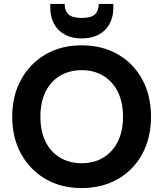

<svg xmlns="http://www.w3.org/2000/svg" viewBox="-20 -942 828 974"><path d="M394 12Q290 12 211 -34Q132 -80 87 -161.5Q42 -243 42 -350Q42 -457 87 -538.5Q132 -620 211 -666Q290 -712 394 -712Q499 -712 578.5 -666Q658 -620 702 -538.5Q746 -457 746 -350Q746 -243 702 -161.5Q658 -80 578.5 -34Q499 12 394 12ZM394 -114Q458 -114 505 -143Q552 -172 578 -224.5Q604 -277 604 -350Q604 -423 578 -475.5Q552 -528 505 -557Q458 -586 394 -586Q331 -586 283.5 -557Q236 -528 210.5 -475.5Q185 -423 185 -350Q185 -277 210.5 -224.5Q236 -172 283.5 -143Q331 -114 394 -114ZM394 -747Q346 -747 310 -766Q274 -785 254.5 -820.5Q235 -856 235 -904V-922H308Q308 -888 327 -869.5Q346 -851 394 -851Q443 -851 462 -869.5Q481 -888 481 -922H555V-904Q555 -855 535 -819.5Q515 -784 479 -765.5Q443 -747 394 -747Z"/></svg>

Font: DM Sans 28pt ExtraBold
Style: Regular
Weight: 800
Version: Version 4.004;gftools[0.9.30]